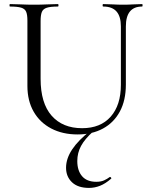

<svg xmlns="http://www.w3.org/2000/svg" viewBox="-20 -645 738 940"><path d="M571.8 -515.4Q571.8 -564.4 550.5 -588.7Q529.2 -613 485.2 -613Q482.4 -613 482.4 -619Q482.4 -625 485.2 -625Q507.8 -625 531.9 -623.5Q556 -622 584.6 -622Q608.4 -622 632.4 -623.5Q656.4 -625 676 -625Q678 -625 678 -619Q678 -613 676 -613Q636 -613 616.1 -588.7Q596.2 -564.4 596.2 -515.4V-231Q596.2 -153.6 566.8 -99.1Q537.4 -44.6 484.2 -15.7Q431 13.2 360 13.2Q286.2 13.2 230.7 -16Q175.2 -45.2 144.7 -98.5Q114.2 -151.8 114.2 -224.2V-544Q114.2 -573 108 -587.5Q101.8 -602 83.5 -607.5Q65.2 -613 28.8 -613Q26.6 -613 26.6 -619Q26.6 -625 28.8 -625Q53.2 -625 82.8 -623.5Q112.4 -622 146 -622Q180.8 -622 210.8 -623.5Q240.8 -625 263.4 -625Q266.4 -625 266.4 -619Q266.4 -613 263.4 -613Q227 -613 208.8 -607Q190.6 -601 184.7 -586Q178.8 -571 178.8 -542V-259.2Q178.8 -140.2 232.6 -78.8Q286.4 -17.4 382 -17.4Q472.2 -17.4 522 -73.9Q571.8 -130.4 571.8 -230ZM424.2 -6 435.8 -1Q395.2 35.4 376.8 69.5Q358.4 103.6 358.4 143.4Q358.4 190.4 381.9 217.7Q405.4 245 451.4 245Q474.4 245 489.8 237.9Q505.2 230.8 516.8 222Q519.8 220 523.3 224Q526.8 228 523.8 230Q496.4 254 469.9 264.5Q443.4 275 415.8 275Q361.6 275 332.5 247.4Q303.4 219.8 303.4 176.2Q303.4 131.2 333.7 85.9Q364 40.6 424.2 -6Z"/></svg>

Font: Cormorant Light
Style: Regular
Weight: 300
Designer: Christian Thalmann (Catharsis Fonts)
Foundry: Catharsis Fonts
Version: Version 4.000